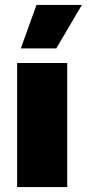

<svg xmlns="http://www.w3.org/2000/svg" viewBox="-20 -754 350 774"><path d="M251 -500V0H49V-500ZM127 -734H310L207 -559H64Z"/></svg>

Font: Work Sans ExtraBold
Style: Regular
Weight: 800
Designer: Wei Huang
Foundry: Wei Huang
Version: Version 2.012; ttfautohint (v1.8.3)